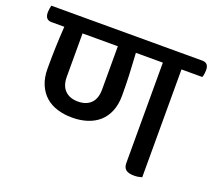

<svg xmlns="http://www.w3.org/2000/svg" viewBox="-140 -755 1015 910"><g transform="rotate(20 367.5 -300.5)"><path d="M656 -539V5Q649 7 639 9Q629 11 617 11Q588 11 575 0.5Q562 -10 562 -33V-539H426Q430 -477 432 -427.5Q434 -378 434 -326Q434 -281 420 -247Q406 -213 381 -191Q356 -169 321.5 -158Q287 -147 246 -147Q206 -147 171.5 -157.5Q137 -168 112 -190Q87 -212 72.5 -246Q58 -280 58 -327Q58 -380 59.5 -429Q61 -478 65 -539H0Q-32 -539 -32 -577Q-32 -585 -30.5 -594.5Q-29 -604 -27 -612H735Q767 -612 767 -575Q767 -567 765.5 -557Q764 -547 761 -539ZM246 -228Q288 -228 311.5 -251.5Q335 -275 335 -321V-539H157V-321Q157 -275 181 -251.5Q205 -228 246 -228Z"/></g></svg>

Font: Baloo 2 Medium
Style: Regular
Weight: 500
Designer: Sarang Kulkarni and Ek Type
Foundry: Ek Type
Version: Version 1.640;hotconv 1.0.111;makeotfexe 2.5.65597; ttfautoh